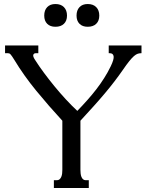

<svg xmlns="http://www.w3.org/2000/svg" viewBox="-20 -944 735 964"><path d="M535.6 -610.4Q553.2 -646.5 550.5 -661.6Q547.9 -676.8 531.7 -676.8H525.9V-715.8H690.4V-676.8H688Q679.7 -676.8 671.4 -674.1Q663.1 -671.4 652.8 -662.6Q642.6 -653.8 629.2 -637.2Q615.7 -620.6 596.7 -592.8Q576.7 -564 554.4 -534.9Q532.2 -505.9 506.1 -474.9Q480 -443.8 449.7 -410.2Q419.4 -376.5 383.8 -337.9V-91.3Q383.8 -82.5 384.8 -73.2Q385.7 -64 388.7 -56.4Q391.6 -48.8 397 -43.9Q402.3 -39.1 411.1 -39.1H425.8V0H250.5V-39.1H265.1Q273.9 -39.1 279.3 -43.9Q284.7 -48.8 287.8 -56.4Q291 -64 292 -73.2Q293 -82.5 293 -91.3V-337.9Q224.6 -412.1 162.1 -488.3Q99.6 -564.5 51.8 -643.6Q45.4 -653.8 41 -660.4Q36.6 -667 33.2 -670.7Q29.8 -674.3 26.9 -675.5Q23.9 -676.8 20.5 -676.8H5.4V-715.8H172.4V-676.8H159.7Q149.9 -676.8 147.2 -668.7Q144.5 -660.6 155.8 -643.6Q175.3 -612.8 200.4 -578.9Q225.6 -544.9 253.4 -511Q281.2 -477.1 310.5 -445.3Q339.8 -413.6 368.2 -387.2Q395 -415 418.9 -441.9Q442.9 -468.8 463.9 -496.1Q484.9 -523.4 502.9 -551.8Q521 -580.1 535.6 -610.4ZM202.1 -865.7Q202.1 -892.6 217 -908.2Q231.9 -923.8 258.3 -923.8Q285.6 -923.8 301 -908.2Q316.4 -892.6 316.4 -865.7Q316.4 -839.4 301 -824.5Q285.6 -809.6 258.3 -809.6Q231.9 -809.6 217 -824.5Q202.1 -839.4 202.1 -865.7ZM364.3 -865.7Q364.3 -892.6 379.2 -908.2Q394 -923.8 420.4 -923.8Q447.8 -923.8 463.1 -908.2Q478.5 -892.6 478.5 -865.7Q478.5 -839.4 463.1 -824.5Q447.8 -809.6 420.4 -809.6Q394 -809.6 379.2 -824.5Q364.3 -839.4 364.3 -865.7Z"/></svg>

Font: Arian Grqi
Style: Regular
Weight: 400
Designer: Ruben Hakobyan (Tarumian)
Foundry: Ruben Hakobyan (Tarumian)
Version: Version 1.003